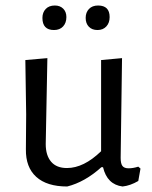

<svg xmlns="http://www.w3.org/2000/svg" viewBox="-20 -671 550 697"><path d="M179 -651Q198 -651 209.5 -639.5Q221 -628 221 -609Q221 -588 209 -575Q197 -562 176 -562Q134 -562 134 -606Q134 -626 146 -638.5Q158 -651 179 -651ZM336 -651Q378 -651 378 -609Q378 -588 366 -575Q354 -562 334 -562Q314 -562 302.5 -574Q291 -586 291 -606Q291 -626 303 -638.5Q315 -651 336 -651ZM224 6Q150 6 111.5 -29Q73 -64 74 -129L75 -256L72 -453L152 -460L146 -148Q146 -107 165.5 -84Q185 -61 223 -61Q284 -61 347 -122V-453L423 -460L418 -98Q418 -77 424.5 -68.5Q431 -60 447 -60Q463 -60 482 -66L490 -59L482 -14Q453 3 425 6Q369 -1 354 -64H348Q288 -10 224 6Z"/></svg>

Font: Alegreya Sans SC
Style: Regular
Weight: 400
Designer: Juan Pablo del Peral
Foundry: Huerta Tipografica
Version: Version 2.007